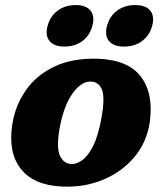

<svg xmlns="http://www.w3.org/2000/svg" viewBox="-20 -706 624 740"><path d="M359.5 -479.5Q473.5 -475 522.8 -410.8Q572 -346.5 557.5 -237.5Q546.5 -158.5 498 -100.8Q449.5 -43 376.5 -13Q303.5 17 219 13Q109.5 8 60 -55.5Q10.5 -119 27.5 -227Q38.5 -298.5 79 -357.2Q119.5 -416 189.8 -449.5Q260 -483 359.5 -479.5ZM252.5 -74Q273 -72 295.8 -87.8Q318.5 -103.5 338.8 -143.2Q359 -183 371.5 -254Q384.5 -327 373.8 -357.8Q363 -388.5 333 -391.5Q294.5 -395 259 -344.8Q223.5 -294.5 208.5 -204Q197.5 -136 210.8 -106.5Q224 -77 252.5 -74ZM228.5 -526.5Q188.5 -526.5 171 -547.8Q153.5 -569 163.5 -606.5Q173.5 -644 202.5 -665.2Q231.5 -686.5 271.5 -686.5Q311.5 -686.5 328.8 -665.2Q346 -644 336 -606.5Q326.5 -569.5 297.8 -548Q269 -526.5 228.5 -526.5ZM458 -526.5Q418 -526.5 400.2 -547.8Q382.5 -569 392.5 -606.5Q402.5 -644 431.5 -665.2Q460.5 -686.5 500.5 -686.5Q541.5 -686.5 559 -665.2Q576.5 -644 566.5 -606.5Q556.5 -569.5 527.8 -548Q499 -526.5 458 -526.5Z"/></svg>

Font: Fraunces 9pt SuperSoft
Style: Bold Italic
Weight: 700
Italic angle: -16°
Version: Version 1.000;[b76b70a41]